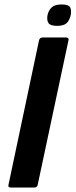

<svg xmlns="http://www.w3.org/2000/svg" viewBox="-20 -841 339 861"><path d="M149 -12Q147 0 133 0H29Q15 0 18 -12L155 -660Q158 -673 172 -673H276Q282 -673 285.5 -669.5Q289 -666 287 -660ZM297 -773Q292 -750 279 -737.5Q266 -725 236 -725Q206 -725 197.5 -737.5Q189 -750 193 -773Q198 -795 212 -808Q226 -821 256 -821Q288 -821 294.5 -808Q301 -795 297 -773Z"/></svg>

Font: Glory
Style: Bold Italic
Weight: 700
Italic angle: -12°
Version: Version 1.011